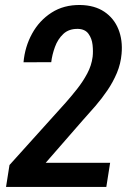

<svg xmlns="http://www.w3.org/2000/svg" viewBox="-20 -741 525 761"><path d="M416.5 -95.7 401.4 0H3.9L17.6 -86.9L240.7 -334.5Q262.7 -359.4 285.6 -388.4Q308.6 -417.5 325.7 -449.5Q342.8 -481.4 347.2 -516.1Q349.6 -537.6 346.9 -563Q344.2 -588.4 330.8 -606.9Q317.4 -625.5 289.6 -626.5Q253.4 -627.4 231.2 -606.7Q209 -585.9 197.8 -554.9Q186.5 -523.9 183.1 -494.6L73.2 -494.1Q78.6 -555.7 107.2 -607.7Q135.7 -659.7 184.3 -690.9Q232.9 -722.2 298.3 -721.2Q355 -720.2 393.3 -694.6Q431.6 -668.9 449.2 -625.5Q466.8 -582 461.9 -527.8Q458.5 -488.3 443.4 -452.1Q428.2 -416 406 -383.3Q383.8 -350.6 357.7 -320.3Q331.5 -290 306.2 -262.2L161.1 -95.7Z"/></svg>

Font: Roboto Condensed Medium
Style: Italic
Weight: 500
Italic angle: -12°
Designer: Christian Robertson
Foundry: Google
Version: Version 3.0; 2020